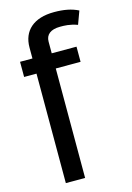

<svg xmlns="http://www.w3.org/2000/svg" viewBox="-148 -686 799 1166"><g transform="rotate(-15 251.5 -103.0)"><path d="M236.1 -449.1C236.1 -492.4 266.4 -518.3 327.1 -518.3C353 -518.3 387.7 -518.3 435.3 -501L465.6 -583.3C422.3 -604.9 374.7 -613.6 314.1 -613.6C184.2 -613.6 114.9 -548.6 114.9 -444.8V-375.5H37V-280.2H114.9V408.1H236.1V-280.2H392V-375.5H236.1Z"/></g></svg>

Font: PleaseOptimize
Style: Demi-Bold
Weight: 600
Version: Version 001.000